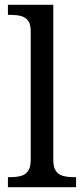

<svg xmlns="http://www.w3.org/2000/svg" viewBox="-20 -780 350 800"><path d="M13 0V-42H26Q49 -42 67.5 -47Q86 -52 97 -67.5Q108 -83 108 -114V-650Q108 -680 96.5 -694.5Q85 -709 66.5 -713.5Q48 -718 26 -718H13V-760H202V-114Q202 -83 213 -67.5Q224 -52 243 -47Q262 -42 284 -42H297V0Z"/></svg>

Font: Noto Serif Khojki
Style: Regular
Weight: 400
Designer: Juan Bruce
Version: Version 2.002